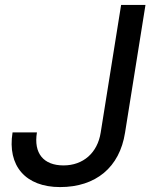

<svg xmlns="http://www.w3.org/2000/svg" viewBox="-20 -750 640 780"><path d="M224 10C369 10 466 -70 488 -211L571 -730H472L389 -211C376 -129 318 -78 238 -78C157 -78 116 -127 130 -212H31C9 -76 84 10 224 10Z"/></svg>

Font: JetBrains Mono Medium
Style: Italic
Weight: 436
Italic angle: -9°
Monospace: yes
Designer: Philipp Nurullin, Konstantin Bulenkov
Foundry: JetBrains
Version: Version 2.305